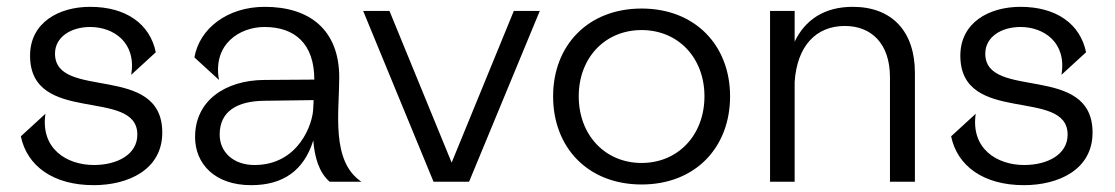

<svg xmlns="http://www.w3.org/2000/svg" viewBox="-20 -532 3263 562"><path d="M244 -453C312 -453 380 -408 364 -313L436 -379C419 -462 349 -512 244 -512C152 -512 68 -466 68 -369C68 -164 382 -277 382 -138C382 -79 322 -49 255 -49C175 -49 98 -97 113 -199L41 -133C59 -46 136 10 254 10C355 10 455 -35 455 -144C455 -349 141 -237 141 -375C141 -424 188 -453 244 -453Z M754 -453C843 -453 900 -404 900 -299L753 -298C640 -297 551 -238 551 -131C551 -53 608 10 715 10C810 10 870 -34 897 -121C901 -72 913 -28 945 0H1038C948 -60 973 -205 973 -305C973 -445 886 -512 755 -512C646 -512 564 -449 549 -364L621 -298C602 -403 682 -453 754 -453ZM623 -138C623 -207 675 -236 753 -237L898 -239L897 -218C897 -170 854 -49 725 -49C663 -49 623 -87 623 -138Z M1120 -500H1043L1249 0H1353L1560 -500H1484L1302 -56Z M1858 8C2015 8 2117 -100 2117 -250C2117 -399 2015 -507 1858 -507C1701 -507 1599 -399 1599 -250C1599 -100 1701 8 1858 8ZM1858 -55C1751 -55 1674 -137 1674 -250C1674 -363 1751 -444 1858 -444C1965 -444 2042 -363 2042 -250C2042 -137 1965 -55 1858 -55Z M2453 -456C2530 -456 2585 -405 2585 -306V0H2658V-319C2658 -439 2592 -512 2476 -512C2392 -512 2336 -473 2306 -410V-500H2234V0H2306V-292C2313 -398 2369 -456 2453 -456Z M2967 -453C3035 -453 3103 -408 3087 -313L3159 -379C3142 -462 3072 -512 2967 -512C2875 -512 2791 -466 2791 -369C2791 -164 3105 -277 3105 -138C3105 -79 3045 -49 2978 -49C2898 -49 2821 -97 2836 -199L2764 -133C2782 -46 2859 10 2977 10C3078 10 3178 -35 3178 -144C3178 -349 2864 -237 2864 -375C2864 -424 2911 -453 2967 -453Z"/></svg>

Font: Absans
Style: Regular
Weight: 400
Designer: Valerio Monopoli
Version: Version 1.200;Glyphs 3.2 (3217)